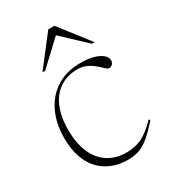

<svg xmlns="http://www.w3.org/2000/svg" viewBox="-179 -811 815 914"><g transform="rotate(-30 229.0 -354.0)"><path d="M284 -503Q329 -503 358.8 -494Q388.5 -485 403.8 -470.8Q419 -456.5 419 -440.5Q419 -433.5 415.5 -427Q412 -420.5 406 -416.5Q400 -412.5 392.5 -412.5Q386.5 -412.5 378.2 -419.8Q370 -427 359 -437.5Q348 -448 333.2 -458.8Q318.5 -469.5 299.8 -476.8Q281 -484 257 -484Q201.5 -484 160.8 -457Q120 -430 98 -379Q76 -328 76 -255Q76 -183 98.2 -131Q120.5 -79 163 -51.2Q205.5 -23.5 265 -23.5Q310 -23.5 347.2 -40.8Q384.5 -58 432.5 -107L438.5 -101Q402 -59.5 373.2 -35Q344.5 -10.5 316.5 -0.2Q288.5 10 253.5 10Q189 10 140.8 -18.2Q92.5 -46.5 66.2 -100.5Q40 -154.5 40 -232.5Q40 -291 56.5 -340.5Q73 -390 104.2 -426.2Q135.5 -462.5 180.8 -482.8Q226 -503 284 -503ZM107 -554.5 233.5 -718H267L394 -554.5H379L238.5 -687H263L122 -554.5Z"/></g></svg>

Font: Newsreader 60pt ExtraLight
Style: Regular
Weight: 250
Designer: Hugues Gentile
Foundry: Production Type
Version: Version 1.003